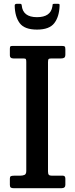

<svg xmlns="http://www.w3.org/2000/svg" viewBox="-20 -992 396 1012"><path d="M233 -664.5V-88Q233 -75.5 237.2 -70.8Q241.5 -66 253 -66H311.5Q324.5 -66 324.5 -50V-17.5Q324.5 0 303.5 0H52.5Q41.5 0 36.8 -3.5Q32 -7 32 -17.5V-50.5Q32 -60 36.5 -63Q41 -66 55.5 -66H86Q99 -66 108.8 -70Q118.5 -74 118.5 -91V-665.5Q118.5 -676 116.5 -680Q114.5 -684 102.5 -684H50.5Q32 -684 32 -700V-735Q32 -745.5 35.2 -747.8Q38.5 -750 48.5 -750H305Q317.5 -750 321 -747Q324.5 -744 324.5 -731.5V-705.5Q324.5 -692 318.8 -688Q313 -684 302.5 -684H253Q240 -684 236.5 -680.8Q233 -677.5 233 -664.5ZM175 -836Q109 -836 83.8 -870.2Q58.5 -904.5 57.5 -962.5Q57.5 -972 69 -972H85.5Q94 -972 94.5 -964Q100 -901.5 175 -901.5Q247 -901.5 256 -957.5Q257.5 -964.5 257.5 -968.2Q257.5 -972 266.5 -972H284Q292 -972 293.2 -969.8Q294.5 -967.5 294 -960Q292 -903.5 266 -869.8Q240 -836 175 -836Z"/></svg>

Font: Besley* Narrow Medium
Style: Regular
Weight: 500
Width: 4
Designer: Owen Earl
Foundry: indestructible type*
Version: Version 3.000; ttfautohint (v1.8.3)